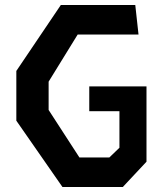

<svg xmlns="http://www.w3.org/2000/svg" viewBox="-20 -750 660 770"><path d="M230.5 0H472.5L567.5 -101.5V-403.5H338V-304H459V-157.5L418.5 -118.5H298.5L175 -309V-422.5L291.5 -611.5H535.5L522.5 -730H224L45.5 -465.5V-266Z"/></svg>

Font: Monaspace Krypton SemiBold
Style: Regular
Weight: 600
Designer: Riley Cran & the Lettermatic Team
Foundry: Lettermatic
Version: Version 1.200 (Monaspace Krypton)